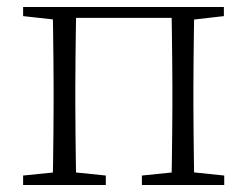

<svg xmlns="http://www.w3.org/2000/svg" viewBox="-20 -528 707 548"><path d="M130 0Q131 -24 131.5 -64.5Q132 -105 132.5 -148.5Q133 -192 133 -226V-283Q133 -316 132.5 -359.5Q132 -403 131.5 -443.5Q131 -484 130 -508H198Q197 -484 196.5 -443.5Q196 -403 195.5 -359.5Q195 -316 195 -283V-226Q195 -192 195.5 -148.5Q196 -105 196.5 -64.5Q197 -24 198 0ZM469 0Q470 -24 470.5 -64.5Q471 -105 471.5 -148.5Q472 -192 472 -226V-283Q472 -316 471.5 -359.5Q471 -403 470.5 -443.5Q470 -484 469 -508H535Q534 -484 533.5 -443.5Q533 -403 532.5 -359.5Q532 -316 532 -283V-226Q532 -192 532.5 -148.5Q533 -105 533.5 -64.5Q534 -24 535 0ZM46 0V-27L155 -38H175L282 -27V0ZM385 0V-27L493 -38H514L620 -27V0ZM46 -482V-508H163V-470H155ZM502 -470V-508H619V-482L514 -470ZM163 -477V-508H502V-477Z"/></svg>

Font: Noto Serif HK
Style: Regular
Weight: 200
Designer: Ryoko NISHIZUKA 西塚涼子 (kana & ideographs); Frank Grießhammer (Latin, Greek & Cyrillic); Wenlong ZHANG 张文龙 (bopomofo); San
Foundry: Adobe
Version: Version 2.001;hotconv 1.1.0;makeotfexe 2.6.0